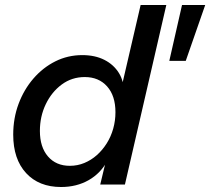

<svg xmlns="http://www.w3.org/2000/svg" viewBox="-20 -740 843 770"><path d="M382 0 406 -100 411 -96Q384 -45 335.5 -17.5Q287 10 225 10Q136 10 84.5 -46Q33 -102 33 -200Q33 -266 54.5 -323.5Q76 -381 114 -425Q152 -469 202 -494Q252 -519 310 -519Q361 -519 398.5 -500Q436 -481 457 -447Q478 -413 476 -368L462 -367L544 -720H647L481 0ZM260 -75Q291 -75 318.5 -86.5Q346 -98 368.5 -118Q391 -138 408 -165Q425 -192 434 -224Q443 -256 443 -290Q443 -356 409.5 -393.5Q376 -431 320 -431Q268 -431 227.5 -401Q187 -371 163.5 -322Q140 -273 140 -215Q140 -150 172.5 -112.5Q205 -75 260 -75ZM725 -496H659L710 -720H803Z"/></svg>

Font: Instrument Sans Medium
Style: Italic
Weight: 500
Italic angle: -13°
Designer: Rodrigo Fuenzalida
Foundry: fragTYPE
Version: Version 1.000;gftools[0.9.28]